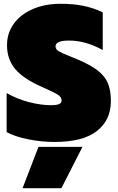

<svg xmlns="http://www.w3.org/2000/svg" viewBox="-20 -734 620 1013"><path d="M15 -37V-243Q71 -211 133.5 -195Q196 -179 249 -179Q279 -179 292 -185Q305 -191 305 -204Q305 -222 285 -234.5Q265 -247 200 -276Q104 -318 60.5 -369.5Q17 -421 17 -495Q17 -559 52.5 -608.5Q88 -658 152.5 -686Q217 -714 300 -714Q368 -714 421 -703Q474 -692 522 -669V-470Q432 -520 344 -520Q273 -520 273 -489Q273 -474 289.5 -464Q306 -454 349 -437L386 -422Q457 -392 495 -362.5Q533 -333 549 -295.5Q565 -258 565 -201Q565 -100 491 -42.5Q417 15 268 15Q199 15 129 1Q59 -13 15 -37ZM183 41H415L304 259H99Z"/></svg>

Font: Prompt Black
Style: Regular
Weight: 900
Designer: Katatrad Team
Foundry: CadsonDemak
Version: Version 1.000